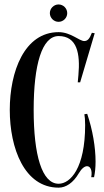

<svg xmlns="http://www.w3.org/2000/svg" viewBox="-20 -856 478 884"><path d="M249.5 -755.5C271.5 -755.5 289.5 -773.5 289.5 -795.5C289.5 -817.5 271.5 -835.5 249.5 -835.5C228 -835.5 209.5 -817.5 209.5 -795.5C209.5 -773.5 228 -755.5 249.5 -755.5ZM368.5 -330C370.5 -321 372 -301 372 -280C372 -82 304 -10 250 -10C173 -10 135 -142 135 -350C135 -558 173 -690 250 -690C335 -690 350 -609 341 -510L338 -477H349L416 -703L403 -705C393 -679 384 -667 368 -667C345 -667 306 -708 250 -708C92 -708 25 -526 25 -350C25 -174 92 8 250 8C283.5 8 317.2 -14.2 342.8 -58.2C355.8 -80.5 369.8 -90.8 380.8 -90.8C396.2 -90.8 406 -71.8 400 -40H413C417.5 -60.5 420 -85 420 -112C420 -177.5 406.5 -258 381.5 -332Z"/></svg>

Font: Picaflor 24 pt
Style: Regular
Weight: 400
Designer: Ariel Martín Pérez
Foundry: Tunera Type Foundry
Version: Version 1.000;hotconv 1.0.109;makeotfexe 2.5.65596